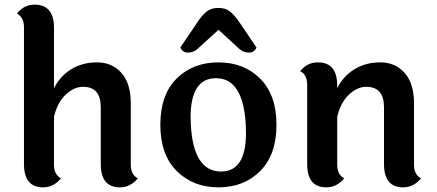

<svg xmlns="http://www.w3.org/2000/svg" viewBox="-20 -795 1877 825"><path d="M542 -350V-87Q542 -44 572 -29Q541 10 495 10Q413 10 413 -90V-334Q413 -422 337 -422Q298 -422 262 -388Q226 -354 212 -293V-87Q212 -44 242 -29Q211 10 165 10Q83 10 83 -90V-678Q83 -720 53 -737Q82 -775 129 -775Q212 -775 212 -675V-416Q238 -468 286 -497.5Q334 -527 397.5 -527Q461 -527 501.5 -482Q542 -437 542 -350Z M830 -586Q812 -569 788 -569Q764 -569 755 -591L826 -696Q849 -731 868.5 -746Q888 -761 918.5 -761Q949 -761 968.5 -745.5Q988 -730 1011 -696L1082 -591Q1073 -569 1049 -569Q1025 -569 1007 -586L919 -667ZM930 -58Q1037 -58 1037 -224Q1037 -240 1036 -259Q1025 -459 908 -459Q799 -459 799 -291Q799 -276 800 -259Q811 -58 930 -58ZM669 -259Q669 -388 739 -457.5Q809 -527 918.5 -527Q1028 -527 1098 -457Q1168 -387 1168 -258.5Q1168 -130 1098 -60Q1028 10 919 10Q810 10 739.5 -60Q669 -130 669 -259Z M1759 -350V-87Q1759 -44 1789 -29Q1758 10 1712 10Q1630 10 1630 -90V-334Q1630 -422 1554 -422Q1515 -422 1479 -388Q1443 -354 1429 -293V-87Q1429 -44 1459 -29Q1428 10 1382 10Q1300 10 1300 -90V-430Q1300 -474 1270 -489Q1299 -527 1346 -527Q1429 -527 1429 -427V-416Q1455 -468 1503 -497.5Q1551 -527 1614.5 -527Q1678 -527 1718.5 -482Q1759 -437 1759 -350Z"/></svg>

Font: Laila SemiBold
Style: Regular
Weight: 600
Designer: Hitesh Malaviya
Foundry: Indian Type Foundry
Version: Version 1.302;PS 1.0;hotconv 1.0.78;makeotf.lib2.5.61930; tt